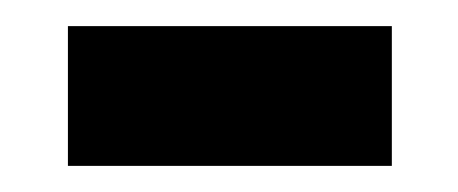

<svg xmlns="http://www.w3.org/2000/svg" viewBox="-20 -342 351 147"><path d="M32 -215V-322H280V-215Z"/></svg>

Font: Noto Sans Arabic UI SmCn SmBd
Style: Regular
Weight: 600
Width: 4
Designer: Monotype Design Team, Nadine Chahine and Nizar Qandah
Foundry: Monotype Imaging Inc.
Version: Version 2.010; ttfautohint (v1.8.4.7-5d5b)